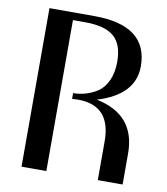

<svg xmlns="http://www.w3.org/2000/svg" viewBox="-79 -756 716 823"><g transform="rotate(10 279.0 -345.0)"><path d="M510 0H402V-169Q402 -325 259 -325Q244 -325 233 -324V-349Q289 -349 338 -380Q364 -397 380 -431.5Q396 -466 396 -514Q396 -590 356.5 -623.5Q317 -657 233 -657H178V0H70V-690H265Q499 -690 499 -512Q499 -388 338 -339Q510 -304 510 -135Z"/></g></svg>

Font: Trochut
Style: Regular
Weight: 400
Designer: Andreu Balius
Foundry: Andreu Balius
Version: Version 1.001